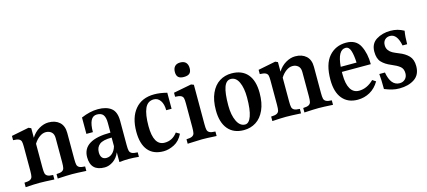

<svg xmlns="http://www.w3.org/2000/svg" viewBox="-55 -1164 3677 1654"><g transform="rotate(-15 1783.5 -337.0)"><path d="M559 -37V3Q472 -2 432 -2Q392 -2 304 3V-37Q339 -38 354 -46.5Q369 -55 373 -71.5Q377 -88 377 -123V-339Q377 -375 357 -392.5Q337 -410 307 -410Q278 -410 249.5 -389Q221 -368 201 -335V-123Q201 -87 205 -71Q209 -55 224 -46.5Q239 -38 274 -37V3Q182 -2 141 -2Q100 -2 18 3V-37Q54 -38 69.5 -46.5Q85 -55 89 -71Q93 -87 93 -123V-338Q93 -370 89 -384.5Q85 -399 69.5 -407Q54 -415 18 -416V-454L174 -485L196 -475V-390Q224 -435 266.5 -460Q309 -485 351 -485Q412 -485 448.5 -452Q485 -419 485 -356V-123Q485 -87 489 -71Q493 -55 508.5 -46.5Q524 -38 559 -37Z M1028 -37V3Q978 -2 938 -2Q901 -2 854 3V-84Q835 -37 797.5 -11Q760 15 721 15Q596 15 596 -109Q596 -262 845 -262V-348Q845 -398 828 -420.5Q811 -443 772 -443Q735 -443 717.5 -408Q700 -373 700 -305H642V-451Q722 -485 792 -485Q867 -485 909.5 -452Q952 -419 952 -339V-123Q952 -88 956 -71.5Q960 -55 976 -46.5Q992 -38 1028 -37ZM844 -141V-218Q766 -218 735 -193Q704 -168 704 -123Q704 -93 717 -76.5Q730 -60 756 -60Q786 -60 809.5 -81.5Q833 -103 844 -141Z M1407 -467V-324H1359Q1359 -378 1337 -410Q1315 -442 1279 -442Q1224 -442 1200 -388.5Q1176 -335 1176 -231Q1176 -57 1275 -57Q1345 -57 1389 -117L1421 -98Q1392 -38 1342.5 -13Q1293 12 1247 12Q1156 12 1109 -45Q1062 -102 1062 -211Q1062 -338 1122.5 -410.5Q1183 -483 1294 -483Q1346 -483 1407 -467Z M1463 -37Q1499 -38 1514.5 -46.5Q1530 -55 1534 -71Q1538 -87 1538 -123V-338Q1538 -370 1534 -384.5Q1530 -399 1514.5 -407Q1499 -415 1463 -416V-452L1623 -483L1646 -474V-123Q1646 -87 1650 -71Q1654 -55 1669.5 -46.5Q1685 -38 1721 -37V3L1698 2Q1637 -2 1592 -2Q1579 -2 1483 2L1463 3ZM1648 -622Q1648 -590 1632 -575.5Q1616 -561 1581 -561Q1548 -561 1532 -575.5Q1516 -590 1516 -622Q1516 -654 1532.5 -672Q1549 -690 1581 -690Q1615 -690 1631.5 -672Q1648 -654 1648 -622Z M2175 -260Q2175 -170 2147 -108Q2119 -46 2071 -15.5Q2023 15 1963 15Q1871 15 1821.5 -44.5Q1772 -104 1772 -212Q1772 -302 1800 -363.5Q1828 -425 1875.5 -455Q1923 -485 1983 -485Q2076 -485 2125.5 -427.5Q2175 -370 2175 -260ZM1886 -224Q1886 -139 1912.5 -84Q1939 -29 1985 -29Q2020 -29 2040 -85.5Q2060 -142 2060 -250Q2060 -335 2035.5 -387.5Q2011 -440 1965 -440Q1924 -440 1905 -387.5Q1886 -335 1886 -224Z M2759 -37V3Q2672 -2 2632 -2Q2592 -2 2504 3V-37Q2539 -38 2554 -46.5Q2569 -55 2573 -71.5Q2577 -88 2577 -123V-339Q2577 -375 2557 -392.5Q2537 -410 2507 -410Q2478 -410 2449.5 -389Q2421 -368 2401 -335V-123Q2401 -87 2405 -71Q2409 -55 2424 -46.5Q2439 -38 2474 -37V3Q2382 -2 2341 -2Q2300 -2 2218 3V-37Q2254 -38 2269.5 -46.5Q2285 -55 2289 -71Q2293 -87 2293 -123V-338Q2293 -370 2289 -384.5Q2285 -399 2269.5 -407Q2254 -415 2218 -416V-454L2374 -485L2396 -475V-390Q2424 -435 2466.5 -460Q2509 -485 2551 -485Q2612 -485 2648.5 -452Q2685 -419 2685 -356V-123Q2685 -87 2689 -71Q2693 -55 2708.5 -46.5Q2724 -38 2759 -37Z M3170 -96Q3137 -40 3087 -12Q3037 16 2977 16Q2890 16 2841.5 -42.5Q2793 -101 2793 -210Q2793 -350 2852 -417.5Q2911 -485 3005 -485Q3094 -485 3129 -416Q3164 -347 3164 -251H2906V-228Q2906 -144 2932 -100Q2958 -56 3008 -56Q3079 -56 3140 -116ZM2908 -296H3049Q3046 -364 3033 -403.5Q3020 -443 2990 -443Q2920 -443 2908 -296Z M3520 -454Q3511 -402 3511 -336H3470Q3449 -443 3386 -443Q3358 -443 3340 -425.5Q3322 -408 3322 -377Q3322 -350 3336 -331.5Q3350 -313 3369.5 -302.5Q3389 -292 3424 -278Q3476 -258 3507 -225.5Q3538 -193 3538 -134Q3538 -57 3484.5 -21Q3431 15 3350 15Q3316 15 3285.5 7.5Q3255 0 3218 -15Q3218 -100 3213 -150H3263Q3284 -28 3363 -28Q3393 -28 3412.5 -47.5Q3432 -67 3432 -99Q3432 -139 3406.5 -159.5Q3381 -180 3332 -200Q3281 -221 3251 -252.5Q3221 -284 3221 -346Q3221 -418 3274.5 -451.5Q3328 -485 3400 -485Q3434 -485 3462.5 -477.5Q3491 -470 3520 -454Z"/></g></svg>

Font: Gupter
Style: Bold
Weight: 700
Designer: Octavio Pardo
Version: Version 1.000